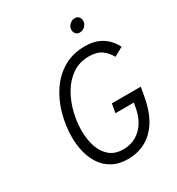

<svg xmlns="http://www.w3.org/2000/svg" viewBox="-209 -1021 1075 1164"><g transform="rotate(-30 328.5 -439.0)"><path d="M346 12Q285 12 241 -11.2Q197 -34.5 169.2 -74.5Q141.5 -114.5 128.5 -165Q115.5 -215.5 115.5 -270.5Q115.5 -352.5 137.2 -431.2Q159 -510 202 -573.5Q245 -637 309.2 -674.5Q373.5 -712 458.5 -712Q514.5 -712 552.8 -694.2Q591 -676.5 614.5 -650.2Q638 -624 650.5 -598L588 -563.5Q570.5 -597.5 538 -622Q505.5 -646.5 448.5 -646.5Q382.5 -646.5 333.2 -612.8Q284 -579 251.2 -524.2Q218.5 -469.5 202.2 -404.2Q186 -339 186 -276.5Q186 -217.5 202.5 -166.8Q219 -116 255.2 -84.8Q291.5 -53.5 349.5 -53.5Q423.5 -53.5 474.8 -102.5Q526 -151.5 541 -241L546 -267.5H417L428 -330H630.5L619 -267Q601.5 -168.5 562 -107Q522.5 -45.5 467 -16.8Q411.5 12 346 12ZM474.5 -799Q458.5 -799 448.2 -810.2Q438 -821.5 438 -837.5Q438 -859 454.2 -874.5Q470.5 -890 491 -890Q508 -890 518 -878.8Q528 -867.5 528 -851Q528 -829.5 512 -814.2Q496 -799 474.5 -799Z"/></g></svg>

Font: Overpass Light
Style: Italic
Weight: 300
Italic angle: -10°
Designer: Delve Withrington, Dave Bailey, Thomas Jockin
Foundry: Delve Fonts LLC
Version: Version 4.000; ttfautohint (v1.8.3)